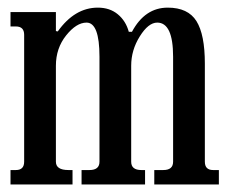

<svg xmlns="http://www.w3.org/2000/svg" viewBox="-20 -488 606 508"><path d="M7.8 0V-38.1H22Q43.9 -38.1 43.9 -60.1V-396Q43.9 -418 22 -418H7.8V-456.1H127.9V-405.8L132.8 -404.8Q177.7 -467.8 238.8 -467.8Q270.5 -467.8 291.7 -450.2Q313 -432.6 320.8 -403.8H329.1Q363.3 -467.8 423.8 -467.8Q477.5 -467.8 499.8 -432.1Q522 -396.5 522 -319.8V-60.1Q522 -38.1 543.9 -38.1H559.1V0H388.2V-38.1H412.1Q438 -38.1 438 -60.1V-337.9Q438 -428.2 396 -428.2Q372.6 -428.2 349.9 -391.8Q327.1 -355.5 327.1 -314V-60.1Q327.1 -38.1 354 -38.1H363.8V0H195.8V-38.1H216.8Q243.2 -38.1 243.2 -60.1V-337.9Q243.2 -428.2 209 -428.2Q182.1 -428.2 155 -394.3Q127.9 -360.4 127.9 -314V-60.1Q127.9 -38.1 161.1 -38.1H171.9V0Z"/></svg>

Font: New Heterodox Mono
Style: Book
Weight: 400
Designer: Hao Chi Kiang <hello@hckiang.com>, Alexey Kryukov <alexios@thessalonica.org.ru>
Version: Version 0.0.3